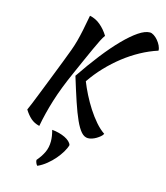

<svg xmlns="http://www.w3.org/2000/svg" viewBox="-151 -857 1145 1322"><g transform="rotate(15 421.0 -196.0)"><path d="M334 -317Q396 -409 456.5 -486.5Q517 -564 572 -620Q627 -676 673 -707Q719 -738 753 -738Q766 -738 781.5 -728Q797 -718 810.5 -702Q824 -686 833 -667.5Q842 -649 842 -632Q780 -612 720.5 -579.5Q661 -547 606.5 -504.5Q552 -462 502.5 -410Q453 -358 413 -299Q429 -258 452.5 -211.5Q476 -165 504 -121.5Q532 -78 564 -41Q596 -4 629 18Q624 29 612 39Q600 49 586 57.5Q572 66 556.5 71Q541 76 528 76Q502 76 480 51.5Q458 27 435.5 -22.5Q413 -72 388.5 -145.5Q364 -219 334 -317ZM183 81Q145 72 120 49.5Q95 27 74 -7Q83 -26 95.5 -57Q108 -88 126 -133.5Q144 -179 169 -242.5Q194 -306 227 -391Q248 -445 261.5 -482Q275 -519 284.5 -554.5Q294 -590 303 -633Q312 -676 324 -742Q366 -734 400.5 -705Q435 -676 460 -635Q449 -621 434.5 -592.5Q420 -564 402 -524Q384 -484 362 -435Q340 -386 316 -331Q262 -211 231 -111.5Q200 -12 183 81ZM241 350Q235 345 230 333.5Q225 322 225 312Q255 277 271.5 242Q288 207 288 163Q288 128 276 84Q301 86 325.5 92.5Q350 99 369.5 108.5Q389 118 402 130.5Q415 143 418 155Q412 178 395.5 205.5Q379 233 356 260Q333 287 303.5 311Q274 335 241 350Z"/></g></svg>

Font: Kaushan Script
Style: Regular
Weight: 400
Designer: Pablo Impallari
Foundry: Pablo Impallari
Version: Version 1.002